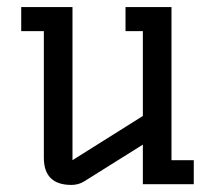

<svg xmlns="http://www.w3.org/2000/svg" viewBox="-20 -521 608 543"><path d="M182 2Q104 2 104 -75V-433H40V-501H185V-68L384 -193V-433H335V-501H465V-68H528V0H384V-112L218 -8Q202 2 182 2Z"/></svg>

Font: Kelly Slab
Style: Regular
Weight: 400
Designer: Denis Masharov
Foundry: Denis Masharov
Version: Version 1.001